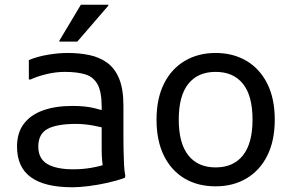

<svg xmlns="http://www.w3.org/2000/svg" viewBox="-20 -780 1234 812"><path d="M286 12Q169 12 110.5 -30.5Q52 -73 52 -160Q52 -218 80.5 -256Q109 -294 161.5 -313Q214 -332 286 -332Q342 -332 379.5 -322.5Q417 -313 444 -304V-232Q417 -241 377 -248.5Q337 -256 302 -256Q221 -256 181.5 -235Q142 -214 142 -160Q142 -109 180 -86.5Q218 -64 290 -64Q330 -64 367 -70.5Q404 -77 436 -88L418 -61Q416 -69 414.5 -79Q413 -89 412 -100Q411 -111 410.5 -123Q410 -135 410 -148V-328Q410 -392 392.5 -423.5Q375 -455 340.5 -465.5Q306 -476 254 -476Q215 -476 174.5 -466Q134 -456 110 -444H102V-526Q138 -541 182.5 -548.5Q227 -556 266 -556Q316 -556 358.5 -547Q401 -538 433.5 -514.5Q466 -491 484 -447Q502 -403 502 -332V-200Q502 -180 502.5 -148Q503 -116 504.5 -85Q506 -54 510 -36L508 -28Q475 -16 435 -7Q395 2 355.5 7Q316 12 286 12ZM231 -604V-608L322 -760H438V-756L307 -604Z M642 -274Q642 -363 673.5 -426Q705 -489 761.5 -522.5Q818 -556 892 -556Q966 -556 1022.5 -522.5Q1079 -489 1110.5 -426Q1142 -363 1142 -274Q1142 -185 1110.5 -122Q1079 -59 1022.5 -25.5Q966 8 892 8Q816 8 760 -25.5Q704 -59 673 -122Q642 -185 642 -274ZM736 -274Q736 -174 776.5 -123Q817 -72 892 -72Q967 -72 1007.5 -123Q1048 -174 1048 -274Q1048 -375 1007.5 -425.5Q967 -476 892 -476Q817 -476 776.5 -425.5Q736 -375 736 -274Z"/></svg>

Font: Kufam
Style: Regular
Weight: 400
Designer: Wael Morcos, Artur Schmal
Foundry: Original Type
Version: Version 1.301; ttfautohint (v1.8.3)